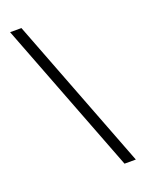

<svg xmlns="http://www.w3.org/2000/svg" viewBox="-146 -781 686 911"><g transform="rotate(-20 197.0 -325.0)"><path d="M23.4 -710.9H80.6L377.4 61H320.3Z"/></g></svg>

Font: Shabnam Thin FD
Style: Thin-FD
Weight: 100
Foundry: DejaVu fonts team - Redesigned by Saber Rastikerdar - Based on Vazir font
Version: Version 5.0.0